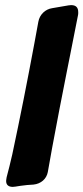

<svg xmlns="http://www.w3.org/2000/svg" viewBox="-20 -739 326 751"><path d="M59 -12C78 -15 94 -16 111 -17C140 -20 162 -39 167 -66L184 -161C203 -261 223 -369 242 -462C251 -505 259 -549 268 -593L285 -679C286 -682 286 -686 286 -691C286 -710 277 -719 258 -719C255 -719 252 -718 248 -718L184 -707C157 -703 135 -682 130 -654L114 -567C87 -422 59 -280 28 -135C21 -103 13 -73 6 -46C5 -39 4 -35 4 -31C4 -16 13 -8 30 -8C33 -8 36 -9 40 -9Z"/></svg>

Font: Bangerz
Style: Bold
Weight: 700
Designer: vernon adams
Foundry: Vernon Adams
Version: Version 2.10;December 28, 2023;FontCreator 13.0.0.2683 64-bi